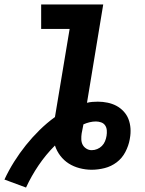

<svg xmlns="http://www.w3.org/2000/svg" viewBox="-32 -755 652 863"><path d="M85 88 -12 52Q7 11 31.5 -28Q56 -67 84.5 -102.5Q113 -138 145.5 -170Q178 -202 215 -229L281 -625H153V-735H432L359 -293Q371 -296 383.5 -297Q396 -298 408 -298Q430 -298 451.5 -293.5Q473 -289 491 -279.5Q509 -270 523.5 -254.5Q538 -239 545.5 -219.5Q553 -200 554.5 -178Q556 -156 552 -134Q552 -132 551.5 -131Q551 -130 551 -128Q546 -100 531.5 -72Q517 -44 492.5 -25.5Q468 -7 438.5 0.5Q409 8 380 8Q353 8 326 1Q299 -6 277 -20Q255 -34 239 -55Q223 -76 215 -101Q174 -60 141.5 -12Q109 36 85 88ZM380 -80Q393 -80 405 -85Q417 -90 426 -99Q435 -108 440 -120Q445 -132 447 -145Q449 -157 448 -169.5Q447 -182 440.5 -191.5Q434 -201 422.5 -205Q411 -209 399 -209Q385 -209 370.5 -205.5Q356 -202 343 -196Q341 -186 339 -175.5Q337 -165 335 -155Q333 -142 333.5 -128.5Q334 -115 339.5 -104.5Q345 -94 356 -87Q367 -80 380 -80Z"/></svg>

Font: Iosevka Curly Slab XBdExObl
Style: Regular
Weight: 800
Width: 7
Italic angle: -9°
Monospace: yes
Designer: Belleve Invis
Foundry: Belleve Invis
Version: Version 11.1.0; ttfautohint (v1.8.3)